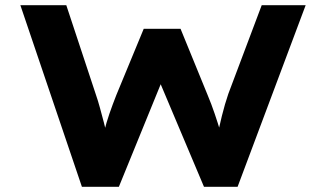

<svg xmlns="http://www.w3.org/2000/svg" viewBox="-20 -720 1257 740"><path d="M295.7 0 58.5 -700H235.5L350 -354Q357.5 -332.5 365 -305.1Q372.6 -277.7 380.1 -248.9Q387.6 -220.1 393 -194Q398.5 -167.8 401.6 -149.8L368.1 -150.2Q373.3 -178.8 381.4 -212.5Q389.4 -246.2 401.9 -282.3Q414.4 -318.3 428.3 -353.5L533.9 -608.9H675.9L779.9 -354.5Q795.1 -318.3 807.4 -281.8Q819.7 -245.4 829.5 -212.7Q839.3 -180.1 841.8 -154.1L811.1 -151.1Q813.3 -167.2 816.6 -187.2Q820 -207.2 824.9 -229.5Q829.8 -251.7 835.3 -273.7Q840.7 -295.7 847.1 -317.6Q853.5 -339.5 860 -358.3L988.7 -700H1158.1L895.7 0H766.2L585.1 -429L612.4 -427.3L438.1 0Z"/></svg>

Font: Lexend Tera
Style: Regular
Weight: 400
Designer: Bonnie Shaver-Troup, Thomas Jockin
Foundry: Lexend
Version: Version 1.007